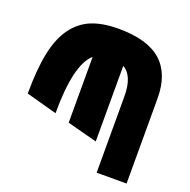

<svg xmlns="http://www.w3.org/2000/svg" viewBox="-127 -837 948 960"><g transform="rotate(20 347.0 -357.0)"><path d="M27.8 -253.9Q27.8 -382.3 45.9 -470Q64 -557.6 103.8 -612.1Q143.6 -666.5 201.9 -690.2Q260.3 -713.9 345.2 -713.9Q499 -713.9 572.5 -648.4Q646 -583 646 -452.1V0H486.8V-404.8Q486.8 -515.6 429.2 -546.9V-145L270 -187V-537.1Q191.9 -469.2 191.9 -209Z"/></g></svg>

Font: Hussar Preview
Style: Bold
Weight: 700
Foundry: Cannot Into Space Fonts, PlusOne Fonts
Version: Version 2.29RC2 "Millennial"